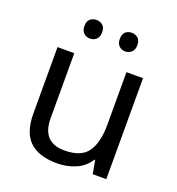

<svg xmlns="http://www.w3.org/2000/svg" viewBox="-134 -839 885 958"><g transform="rotate(20 309.0 -360.0)"><path d="M533 -536V0H461L448 -71H444Q418 -29 372 -9.5Q326 10 274 10Q177 10 128 -36.5Q79 -83 79 -185V-536H168V-191Q168 -63 287 -63Q376 -63 410.5 -113Q445 -163 445 -257V-536ZM169 -681Q169 -707 183 -718.5Q197 -730 216 -730Q235 -730 249 -718.5Q263 -707 263 -681Q263 -656 249 -643.5Q235 -631 216 -631Q197 -631 183 -643.5Q169 -656 169 -681ZM357 -681Q357 -707 370.5 -718.5Q384 -730 403 -730Q422 -730 436 -718.5Q450 -707 450 -681Q450 -656 436 -643.5Q422 -631 403 -631Q384 -631 370.5 -643.5Q357 -656 357 -681Z"/></g></svg>

Font: Noto Sans Old Persian
Style: Regular
Weight: 400
Designer: Monotype Design Team
Foundry: Monotype Imaging Inc.
Version: Version 2.001; ttfautohint (v1.8.4.7-5d5b)